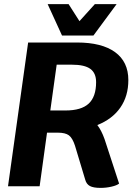

<svg xmlns="http://www.w3.org/2000/svg" viewBox="-20 -907 680 935"><path d="M489 -230 560 -13Q549 -4 523 2Q497 8 470 8Q435 8 418 -1Q401 -10 395 -32L345 -198Q333 -235 315.5 -248Q298 -261 261 -261H209L173 0H19L117 -700H355Q476 -700 540.5 -653Q605 -606 605 -517Q605 -439 566 -383Q527 -327 454 -298Q474 -272 489 -230ZM299 -369Q376 -369 412 -402.5Q448 -436 448 -507Q448 -551 420 -571.5Q392 -592 330 -592H256L225 -369ZM212 -887H314L367 -804L442 -887H548L435 -734H282Z"/></svg>

Font: Krub
Style: Bold Italic
Weight: 700
Italic angle: -8°
Designer: Ekaluck Peanpanawate
Foundry: Cadson Demak Co.,Ltd.
Version: Version 1.000; ttfautohint (v1.6)